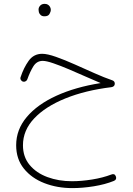

<svg xmlns="http://www.w3.org/2000/svg" viewBox="-20 -674 680 980"><path d="M176.8 -625.5Q176.8 -636.2 185.1 -645.3Q193.4 -654.3 208 -654.3Q217.8 -654.3 224.1 -650.4Q230.5 -646.5 233.9 -641.1Q239.3 -633.3 239.3 -624.5Q239.3 -613.8 232.4 -602.3Q225.6 -590.8 207 -590.8Q194.8 -590.8 188 -596.9Q181.2 -603 178.7 -610.8Q178.2 -614.3 177.5 -617.9Q176.8 -621.6 176.8 -625.5ZM195.3 -399.4Q221.7 -399.4 265.9 -383.8Q310.1 -368.2 361.6 -345.2Q413.1 -322.3 463.1 -300Q513.2 -277.8 551.8 -264.6Q565.9 -260.3 565.9 -247.1Q565.9 -231.9 548.3 -229Q415.5 -212.9 313.7 -171.6Q211.9 -130.4 154.5 -69.6Q97.2 -8.8 97.2 67.4Q97.2 127 131.3 168Q165.5 209 222.4 230Q279.3 251 347.2 251Q395.5 251 450.2 242.2Q504.9 233.4 548.3 216.8Q564.9 210 571.3 226.1Q577.6 242.7 561 249.5Q516.1 267.6 458.7 276.9Q401.4 286.1 349.1 286.1Q271.5 286.1 206.3 260.7Q141.1 235.4 101.8 186.5Q62.5 137.7 62.5 67.4Q62.5 -12.7 116.7 -76.9Q170.9 -141.1 267.8 -185.3Q364.7 -229.5 493.7 -250Q461.9 -263.2 419.2 -282.2Q376.5 -301.3 332.8 -319.8Q289.1 -338.4 252.9 -350.8Q216.8 -363.3 198.2 -363.3Q167.5 -363.3 150.1 -335.2Q132.8 -307.1 119.6 -269.5Q117.7 -263.2 111.1 -259.3Q104.5 -255.4 97.2 -257.3Q90.8 -259.3 86.7 -265.9Q82.5 -272.5 85 -279.8Q100.6 -327.6 126.2 -363.5Q151.9 -399.4 195.3 -399.4Z"/></svg>

Font: Mikhak ExtraLight
Style: Regular
Weight: 200
Designer: Amin Abedi
Version: Version 3.3